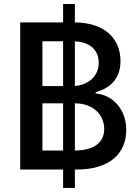

<svg xmlns="http://www.w3.org/2000/svg" viewBox="-20 -838 694 949"><path d="M291.9 90.9H350.1V0H358.7C527.7 0 604 -84.2 604 -195.7C604 -308.2 525.2 -371.8 453.1 -375.7V-382.8C519.9 -399.9 575.6 -445.3 575.6 -536.2C575.6 -642.8 502.5 -725.9 350.1 -727.3V-818.2H291.9V-727.3H79.9V0H291.9ZM189.6 -94.1V-327.1H291.9V-94.1ZM189.6 -412.6V-633.9H291.9V-412.6ZM350.1 -94.1V-327.1H351.9C440 -327.1 495 -270.2 495 -201C495 -140.3 454.2 -94.8 350.1 -94.1ZM350.1 -413V-633.5C430 -630 468 -585.6 468 -527.7C468 -461.6 417.3 -418.3 350.1 -413Z"/></svg>

Font: Margiela Sans Medium
Style: Regular
Weight: 500
Designer: Stefan Endress, Andreas Faust
Version: Version 1.100;FEAKit 1.0